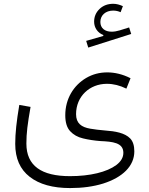

<svg xmlns="http://www.w3.org/2000/svg" viewBox="-20 -751 769 991"><path d="M614.3 -719.2C598.1 -726.6 581.5 -731.4 564.5 -731.4C536.1 -731.4 512.7 -722.7 494.1 -705.1C475.1 -687 465.8 -665 465.8 -639.2C465.8 -607.4 484.4 -581.5 513.2 -570.3V-565.4L424.8 -540L435.5 -505.4L657.2 -575.7L646.5 -609.4L597.7 -594.2C583 -589.8 569.3 -587.4 556.2 -587.4C521 -587.4 498 -606 498 -637.7C498 -672.4 525.4 -696.3 564 -696.3C578.1 -696.3 590.8 -693.4 602.5 -688ZM653.8 -347.2C612.8 -368.2 571.3 -377.4 533.7 -377.4C493.7 -377.4 457.5 -367.7 424.8 -348.6C359.4 -310.1 316.9 -240.7 316.9 -156.2C316.9 -119.6 325.2 -91.8 342.3 -73.7C358.9 -55.7 380.9 -43 408.7 -36.6C436.5 -29.8 466.3 -25.4 498 -22.9C560.5 -20 616.7 -15.1 616.7 37.6C616.7 61.5 604.5 82.5 580.6 100.6C531.7 137.2 444.8 158.2 341.3 158.2C194.3 158.2 116.2 105 116.2 -9.8C116.2 -36.1 117.7 -63.5 121.1 -91.3C124.5 -119.1 129.9 -155.3 137.7 -199.2L79.6 -209.5C65.4 -125 58.6 -63.5 58.6 -8.3C58.6 66.4 83.5 123 133.3 161.6C182.6 200.2 252.4 219.7 341.8 219.7C405.8 219.7 462.4 211.9 512.7 196.3C612.3 164.6 673.3 106.4 673.3 30.3C673.3 1 666.5 -21 652.3 -36.1C624 -65.4 575.2 -73.7 521 -77.6C492.7 -80.1 467.3 -83 445.3 -86.9C400.4 -94.7 372.6 -114.3 372.6 -161.6C372.6 -253.9 442.9 -318.4 531.7 -318.4C565.4 -318.4 598.6 -310.1 632.3 -293.5Z"/></svg>

Font: Estedad Light
Style: Regular
Weight: 300
Designer: Amin Abedi
Version: Version 7.3